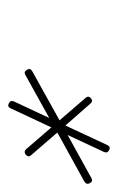

<svg xmlns="http://www.w3.org/2000/svg" viewBox="71 -642 289 472"><g transform="rotate(90 216.0 -406.5)"><path d="M337 -525Q341 -534 349 -530Q358 -526 354 -517Q327 -460 300.5 -402.5Q274 -345 247 -288Q247 -288 247 -288Q247 -288 247 -288Q243 -279 235 -283Q226 -287 230 -296Q257 -353 283.5 -410.5Q310 -468 337 -525Q337 -525 337 -525Q337 -525 337 -525ZM431 -482Q435 -474 427 -469Q361 -433 295.5 -396.5Q230 -360 165 -324Q157 -319 152 -328Q147 -336 156 -341Q221 -377 286.5 -413.5Q352 -450 418 -486Q426 -491 431 -482ZM222 -485Q229 -491 235 -484Q267 -448 298.5 -411.5Q330 -375 362 -338Q368 -331 361 -325Q353 -319 347 -326Q316 -362 284.5 -398.5Q253 -435 221 -472Q215 -479 222 -485Z"/></g></svg>

Font: FRB American Cursive Guidelines Arrows Extralight
Style: Italic
Weight: 200
Italic angle: -25°
Version: Version 2.0;Modular Font Editor K font №1